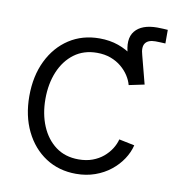

<svg xmlns="http://www.w3.org/2000/svg" viewBox="-74 -695 720 774"><g transform="rotate(10 286.0 -308.0)"><path d="M441.4 -384.8 411.1 -494.6Q390.1 -560.5 417.5 -594Q444.8 -627.4 508.3 -627.4Q521.5 -627.4 532.5 -626.7Q543.5 -626 551.3 -625.5V-569.8Q542 -570.3 530 -570.8Q518.1 -571.3 510.7 -571.3Q480.5 -571.3 469.2 -555.2Q458 -539.1 467.8 -506.3L497.6 -392.1ZM287.1 10.3Q216.8 10.3 162.8 -24.9Q108.9 -60.1 78.4 -122.6Q47.9 -185.1 47.9 -266.1Q47.9 -348.1 78.4 -410.9Q108.9 -473.6 162.8 -508.8Q216.8 -543.9 287.1 -543.9Q329.1 -543.9 364.3 -531.5Q399.4 -519 426.8 -497.6Q454.1 -476.1 472.2 -449Q490.2 -421.9 497.6 -392.1L434.6 -378.9Q429.7 -397.9 417.5 -416.7Q405.3 -435.5 386.7 -450.9Q368.2 -466.3 343.3 -475.6Q318.4 -484.9 287.1 -484.9Q232.9 -484.9 194.1 -456.1Q155.3 -427.2 134.5 -377.7Q113.8 -328.1 113.8 -266.1Q113.8 -204.6 134.5 -155.3Q155.3 -106 193.8 -77.4Q232.4 -48.8 287.1 -48.8Q318.8 -48.8 344 -58.1Q369.1 -67.4 387.7 -83Q406.2 -98.6 418.5 -117.9Q430.7 -137.2 435.5 -156.7L499 -143.6Q491.7 -113.8 473.4 -86.2Q455.1 -58.6 427.7 -36.9Q400.4 -15.1 364.7 -2.4Q329.1 10.3 287.1 10.3Z"/></g></svg>

Font: Inter 20pt Light
Style: Regular
Weight: 300
Version: Version 4.001;git-66647c0bb